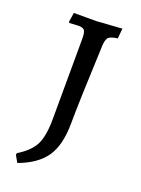

<svg xmlns="http://www.w3.org/2000/svg" viewBox="-123 -562 538 734"><g transform="rotate(20 146.0 -195.0)"><path d="M113 -92C113 -44.7 107.2 -9.2 95.5 14.5C83.8 38.2 61.7 60 29 80L27 87L43 115C92.3 97 128.2 72 150.5 40C172.8 8 184.2 -37.8 184.5 -97.5C184.8 -157.2 188.3 -264.7 195 -420C196.3 -436 199.7 -446.7 205 -452C210.3 -457.3 222.3 -461.3 241 -464L245 -505L142 -498H50L44 -460L47 -456L84 -458C96 -458 104 -455.3 108 -450C112 -444.7 114 -433.7 114 -417Z"/></g></svg>

Font: Alegreya SC
Style: Regular
Weight: 400
Designer: Juan Pablo del Peral
Foundry: Juan Pablo del Peral
Version: Version 1.003